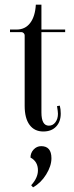

<svg xmlns="http://www.w3.org/2000/svg" viewBox="-20 -553 317 825"><path d="M166 12Q128 12 107 -16.5Q86 -45 86 -98V-401Q86 -407 81.5 -411Q77 -415 72 -415H23V-426H51Q88 -426 109.5 -454Q131 -482 134 -533H158V-426H260V-415H158V-70Q158 -13 190 -13Q207 -13 218 -27.5Q229 -42 229 -64Q229 -73 225 -97L237 -99Q241 -84 241 -65Q241 -30 221 -9Q201 12 166 12ZM122 252 114 243Q143 211 143 179Q143 141 111 124Q111 104 124.5 89.5Q138 75 157 75Q201 75 201 127Q201 160 178.5 196.5Q156 233 122 252Z"/></svg>

Font: Arapey Regular-Display
Style: Regular
Weight: 400
Designer: Eduardo Rodriguez Tunni
Foundry: Eduardo Rodriguez Tunni
Version: Version 4.000